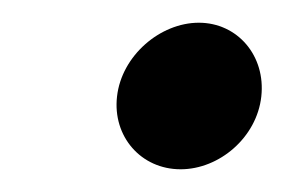

<svg xmlns="http://www.w3.org/2000/svg" viewBox="-20 -397 265 169"><path d="M83 -312C79 -277 104 -248 139 -248C173 -248 206 -276 210 -312C214 -348 189 -377 155 -377C121 -377 87 -348 83 -312Z"/></svg>

Font: Bluebird
Style: LiNrwObl
Weight: 300
Designer: Jasper
Foundry: Cannot Into Space Fonts
Version: Version 0.98